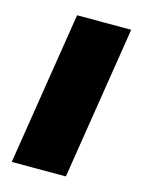

<svg xmlns="http://www.w3.org/2000/svg" viewBox="-84 -550 449 603"><g transform="rotate(15 140.5 -249.0)"><path d="M13 0 92 -498H268L189 0Z"/></g></svg>

Font: Nunito Sans 10pt SemiCondensed Black
Style: Italic
Weight: 900
Width: 4
Italic angle: -9°
Designer: Vernon Adams
Foundry: Vernon Adams
Version: Version 3.101;gftools[0.9.27]